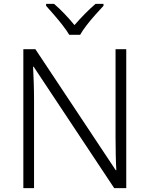

<svg xmlns="http://www.w3.org/2000/svg" viewBox="-20 -967 769 987"><path d="M629 0H567L153 -624H150Q152 -585 153.5 -541.5Q155 -498 155 -451V0H100V-714H162L575 -92H578Q576 -123 575 -171Q574 -219 574 -261V-714H629ZM336 -788Q323 -810 302 -837Q281 -864 258 -890.5Q235 -917 217 -937V-947H258Q285 -924 312.5 -895Q340 -866 363 -838Q387 -866 415.5 -895Q444 -924 471 -947H512V-937Q493 -917 469.5 -890.5Q446 -864 425 -837Q404 -810 392 -788Z"/></svg>

Font: Noto Sans Light
Style: Regular
Weight: 300
Designer: Monotype Design Team
Foundry: Monotype Imaging Inc.
Version: Version 2.007